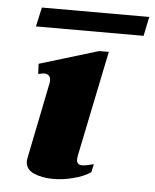

<svg xmlns="http://www.w3.org/2000/svg" viewBox="-48 -664 579 716"><g transform="rotate(5 241.0 -306.5)"><path d="M80 -623H482L467 -551H64ZM74 -48Q74 -52 76 -62L133 -344Q134 -348 134 -355Q134 -379 108 -379Q107 -379 88 -375L86 -413L307 -480H343L262 -86Q260 -74 260 -71Q260 -50 281 -50Q290 -50 303 -53Q316 -56 324 -58L317 -27Q291 -10 252.5 0Q214 10 177 10Q136 10 105 -3.5Q74 -17 74 -48Z"/></g></svg>

Font: Taviraj ExtraBold
Style: Italic
Weight: 800
Italic angle: -12°
Designer: Katatrad Team
Foundry: CadsonDemak
Version: Version 1.001